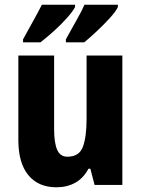

<svg xmlns="http://www.w3.org/2000/svg" viewBox="-20 -786 599 816"><path d="M500 -550V0H382L364 -69H356Q335 -29 300 -9.5Q265 10 220 10Q143 10 100.5 -41.5Q58 -93 58 -191V-550H210V-237Q210 -179 223 -149.5Q236 -120 266 -120Q317 -120 332.5 -162.5Q348 -205 348 -282V-550ZM481 -756Q472 -737 446.5 -709Q421 -681 391 -653Q361 -625 338 -606H260V-619Q284 -663 306.5 -702.5Q329 -742 339 -766H481ZM299 -756Q289 -737 264.5 -709.5Q240 -682 209.5 -654.5Q179 -627 152 -606H78V-619Q103 -664 124.5 -703Q146 -742 158 -766H299Z"/></svg>

Font: Noto Sans Devanagari Condensed ExtraBold
Style: Regular
Weight: 800
Width: 3
Designer: Jelle Bosma - Monotype Design Team
Foundry: Monotype Imaging Inc.
Version: Version 2.004; ttfautohint (v1.8.4.7-5d5b)